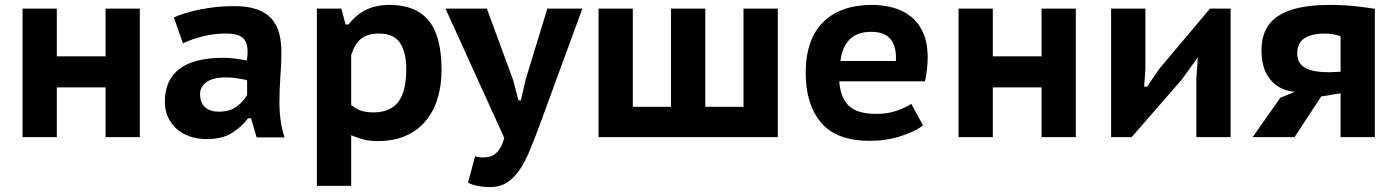

<svg xmlns="http://www.w3.org/2000/svg" viewBox="-20 -560 5706 784"><path d="M411 -203H212V0H72V-525H212V-330H411V-525H551V0H411Z M690 -489Q735 -509 800.5 -522Q866 -535 936 -535Q991 -535 1028.5 -522Q1066 -509 1088 -484.5Q1110 -460 1119.5 -425.5Q1129 -391 1129 -349Q1129 -298 1125 -248Q1121 -198 1121 -142Q1121 -104 1126 -68Q1131 -32 1142 1H1028L1005 -77H993Q967 -42 927 -17Q887 8 824 8Q786 8 754.5 -3Q723 -14 700.5 -34.5Q678 -55 665.5 -83Q653 -111 653 -144Q653 -233 712.5 -278.5Q772 -324 893 -324Q921 -324 949 -319.5Q977 -315 988 -313Q991 -334 991 -349Q991 -387 972 -405Q953 -423 901 -423Q853 -423 807.5 -411.5Q762 -400 727 -383ZM873 -104Q920 -104 948 -126Q976 -148 989 -172V-232Q984 -234 973.5 -236Q963 -238 950.5 -240Q938 -242 925.5 -243Q913 -244 903 -244Q849 -244 823 -224.5Q797 -205 797 -176Q797 -140 817.5 -122Q838 -104 873 -104Z M1274 -525H1374L1391 -460H1403Q1434 -500 1475 -520Q1516 -540 1571 -540Q1677 -540 1730 -476.5Q1783 -413 1783 -275Q1783 -209 1766 -155.5Q1749 -102 1716 -63.5Q1683 -25 1634.5 -4.5Q1586 16 1523 16Q1489 16 1464 9.5Q1439 3 1414 -8V199H1274ZM1528 -423Q1480 -423 1454 -401.5Q1428 -380 1414 -335V-131Q1431 -117 1452 -109Q1473 -101 1505 -101Q1573 -101 1606 -143.5Q1639 -186 1639 -279Q1639 -346 1613.5 -384.5Q1588 -423 1528 -423Z M2075 -234 2097 -150H2107L2126 -234L2215 -525H2358L2184 -50Q2162 9 2142.5 56Q2123 103 2100 136Q2077 169 2048.5 186.5Q2020 204 1981 204Q1955 204 1931.5 199.5Q1908 195 1891 186L1920 78Q1935 83 1951 83Q1965 83 1978 80Q1991 77 2002 68.5Q2013 60 2022.5 44.5Q2032 29 2039 3L1799 -525H1968Z M2424 0V-525H2564V-124H2720V-525H2860V-124H3016V-525H3156V0Z M3749 -48Q3715 -22 3656.5 -3.5Q3598 15 3531 15Q3396 15 3333 -59Q3270 -133 3270 -262Q3270 -399 3341 -469.5Q3412 -540 3541 -540Q3583 -540 3624 -529.5Q3665 -519 3697 -494.5Q3729 -470 3748.5 -428.5Q3768 -387 3768 -326Q3768 -305 3765.5 -280Q3763 -255 3757 -228H3407Q3412 -160 3446.5 -127.5Q3481 -95 3559 -95Q3606 -95 3643.5 -108.5Q3681 -122 3701 -136ZM3539 -430Q3477 -430 3447 -396.5Q3417 -363 3412 -311H3638Q3642 -366 3618 -398Q3594 -430 3539 -430Z M4233 -203H4034V0H3894V-525H4034V-330H4233V-525H4373V0H4233Z M4865 -237 4871 -326 4808 -238 4601 0H4517V-525H4657V-278L4652 -206H4664Q4676 -223 4688.5 -242Q4701 -261 4713 -278L4921 -525H5005V0H4865Z M5454 -179 5375 -166 5266 0H5095L5208 -161L5267 -185Q5228 -189 5202 -205Q5176 -221 5160 -244.5Q5144 -268 5137.5 -296.5Q5131 -325 5131 -355Q5131 -450 5199.5 -495Q5268 -540 5411 -540Q5462 -540 5510 -535Q5558 -530 5594 -524V0H5454ZM5454 -267V-412Q5441 -417 5424 -420Q5407 -423 5391 -423Q5335 -423 5306 -403.5Q5277 -384 5277 -342Q5277 -301 5309.5 -283Q5342 -265 5407 -265Z"/></svg>

Font: PT Sans Caption
Style: Bold
Weight: 700
Designer: A.Korolkova, O.Umpeleva, V.Yefimov
Foundry: ParaType Ltd
Version: Version 2.003W OFL